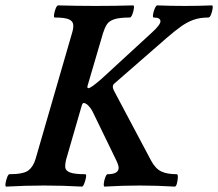

<svg xmlns="http://www.w3.org/2000/svg" viewBox="-31 -688 809 712"><path d="M-8 4Q-12 4 -10.5 -7.5Q-9 -19 -4.5 -30.5Q0 -42 4 -42Q57 -42 75 -56.5Q93 -71 101 -99L236 -565Q242 -584 240.5 -597Q239 -610 224 -616.5Q209 -623 172 -623Q168 -623 169.5 -634Q171 -645 175.5 -656.5Q180 -668 185 -668Q220 -667 255 -666.5Q290 -666 324 -666Q359 -666 394 -666.5Q429 -667 463 -668Q467 -668 465.5 -656.5Q464 -645 459.5 -634Q455 -623 450 -623Q412 -623 392.5 -616.5Q373 -610 365 -597Q357 -584 351 -565L294 -371Q291 -361 297 -361Q306 -361 346 -396L532 -567Q564 -596 564 -609Q564 -623 539 -623Q535 -623 536.5 -634Q538 -645 543 -656.5Q548 -668 552 -668Q578 -667 603.5 -666.5Q629 -666 654 -666Q679 -666 704.5 -666.5Q730 -667 755 -668Q759 -668 757.5 -656.5Q756 -645 751.5 -634Q747 -623 742 -623Q710 -623 686.5 -614.5Q663 -606 640.5 -590Q618 -574 589 -549L394 -379Q382 -370 392 -351L529 -93Q545 -63 566.5 -52.5Q588 -42 624 -42Q629 -42 628.5 -30.5Q628 -19 625 -7.5Q622 4 617 4Q584 2 551.5 1Q519 0 487 0Q455 0 422 1Q389 2 357 4Q353 4 354 -7.5Q355 -19 359.5 -30.5Q364 -42 368 -42Q409 -42 409 -66Q409 -76 397 -100L312 -275Q306 -287 296.5 -296.5Q287 -306 279 -306Q275 -306 272 -296L215 -99Q210 -80 211 -67.5Q212 -55 228.5 -48.5Q245 -42 285 -42Q290 -42 288 -30.5Q286 -19 281.5 -7.5Q277 4 273 4Q238 2 203 1Q168 0 133 0Q98 0 62.5 1Q27 2 -8 4Z"/></svg>

Font: Junicode
Style: Bold Italic
Weight: 700
Italic angle: -11°
Designer: Peter S. Baker
Version: Version 2.100; ttfautohint (v1.8.4)